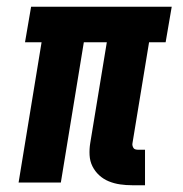

<svg xmlns="http://www.w3.org/2000/svg" viewBox="-20 -540 540 568"><path d="M409 8H371Q353 8 335.5 5.5Q318 3 302 -3.5Q286 -10 273.5 -21.5Q261 -33 253.5 -48Q246 -63 245 -81Q244 -99 247 -117L296 -415H228L160 0H35L103 -415H54L72 -520H488L470 -415H421L372 -117Q371 -113 372 -109Q373 -105 375 -102Q377 -99 381 -98Q385 -97 389 -97H409Z"/></svg>

Font: Iosevka Term Curly Extrabold
Style: Italic
Weight: 800
Italic angle: -9°
Designer: Belleve Invis
Foundry: Belleve Invis
Version: Version 32.3.0